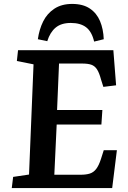

<svg xmlns="http://www.w3.org/2000/svg" viewBox="-20 -959 653 979"><path d="M151 -631 66 -648 72 -703H558L572 -524L507 -516L495 -554Q486 -588 474.5 -605.5Q463 -623 445.5 -629Q428 -635 399 -635H281L271 -398H502L497 -324H269L257 -68H391Q419 -68 438 -74Q457 -80 470.5 -97.5Q484 -115 495 -149L509 -193H576L552 0H40L47 -57L128 -69ZM460 -747Q448 -798 419 -820Q390 -842 341 -842Q292 -842 263.5 -818Q235 -794 221 -749L173 -759Q180 -809 200 -849.5Q220 -890 257 -914.5Q294 -939 348 -939Q403 -939 438 -915.5Q473 -892 490 -851.5Q507 -811 509 -759Z"/></svg>

Font: Literata 18pt SemiBold
Style: Italic
Weight: 600
Italic angle: -2°
Designer: Latin by Veronika Burian and Jose Scaglione. Greek by Irene Vlachou. Cyrillic by Vera Evstafieva
Foundry: TypeTogether
Version: Version 3.103;gftools[0.9.29]